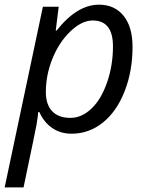

<svg xmlns="http://www.w3.org/2000/svg" viewBox="-41 -564 638 824"><path d="M266.1 9.8Q218.8 9.8 183.1 -14.6Q147.5 -39.1 127.9 -83H123L121.1 -64.5Q119.6 -52.2 116 -30.3Q112.3 -8.3 60.1 240.2H-21L143.1 -535.2H210.9L198.2 -433.1H202.1Q289.6 -543.9 383.8 -543.9Q450.7 -543.9 489.3 -496.3Q527.8 -448.7 527.8 -362.8Q527.8 -259.3 494.1 -172.9Q460.4 -86.4 400.9 -38.3Q341.3 9.8 266.1 9.8ZM356.9 -476.1Q310.1 -476.1 261.5 -429.7Q212.9 -383.3 184.3 -313Q155.8 -242.7 155.8 -168.9Q155.8 -115.2 182.9 -86.7Q210 -58.1 261.2 -58.1Q309.6 -58.1 351.3 -97.7Q393.1 -137.2 418.5 -210.2Q443.8 -283.2 443.8 -365.2Q443.8 -476.1 356.9 -476.1Z"/></svg>

Font: CAA NEO Sans
Style: Italic
Weight: 400
Italic angle: -12°
Version: Version 1.10